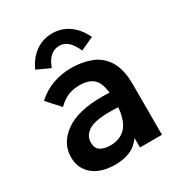

<svg xmlns="http://www.w3.org/2000/svg" viewBox="-161 -765 823 885"><g transform="rotate(-30 250.0 -323.0)"><path d="M198 12Q121 12 78.5 -24Q36 -60 36 -119Q36 -193 102.5 -241.5Q169 -290 296 -290Q303 -290 314.5 -290Q326 -290 339 -289Q332 -347 306 -367.5Q280 -388 236 -388Q204 -388 176 -377.5Q148 -367 120 -339L58 -407Q98 -444 145 -460Q192 -476 241 -476Q299 -476 347 -457.5Q395 -439 423 -393.5Q451 -348 451 -268V0H334V-50Q308 -15 274 -1.5Q240 12 198 12ZM149 -133Q149 -101 169.5 -88.5Q190 -76 220 -76Q274 -76 304 -108.5Q334 -141 340 -211Q327 -211 315 -211.5Q303 -212 294 -212Q214 -212 181.5 -190Q149 -168 149 -133ZM165 -520 95 -552Q118 -603 157 -630.5Q196 -658 246 -658Q295 -658 334 -630.5Q373 -603 397 -552L327 -520Q311 -556 291.5 -574Q272 -592 246 -592Q190 -592 165 -520Z"/></g></svg>

Font: Inconsolata
Style: Bold
Weight: 700
Monospace: yes
Designer: Raph Levien, Cyreal, Brenton Simpson
Foundry: Raph Levien, Cyreal, Google
Version: Version 3.100; ttfautohint (v1.8.4.7-5d5b)